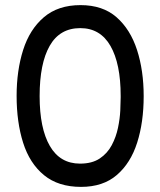

<svg xmlns="http://www.w3.org/2000/svg" viewBox="-20 -716 627 751"><path d="M297 15Q208 15 152 -31Q96 -77 70.5 -157.5Q45 -238 45 -341Q45 -440 70.5 -520.5Q96 -601 151.5 -648.5Q207 -696 295 -696Q382 -696 436 -648.5Q490 -601 516 -520.5Q542 -440 542 -340Q542 -238 516.5 -158Q491 -78 437 -31.5Q383 15 297 15ZM293 -76Q340 -76 370 -96Q400 -116 417 -148Q434 -180 441.5 -216Q449 -252 450.5 -284Q452 -316 452 -335V-341Q452 -467 412 -536.5Q372 -606 294 -606Q214 -606 174.5 -537Q135 -468 135 -340Q135 -214 175 -145Q215 -76 293 -76Z"/></svg>

Font: Fredoka
Style: Regular
Weight: 400
Designer: Ben Nathan
Foundry: Milena B. Brandão, Ben Nathan
Version: Version 2.001